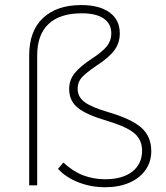

<svg xmlns="http://www.w3.org/2000/svg" viewBox="-20 -747 671 774"><path d="M213.9 -66.4 235.4 -91.8Q274.4 -55.7 315.9 -40Q357.4 -24.4 404.3 -24.4Q473.6 -24.4 513.2 -55.2Q552.7 -85.9 552.7 -139.6Q552.7 -182.6 522.5 -209Q492.2 -235.4 415 -258.8Q328.1 -284.2 293.5 -312.5Q258.8 -340.8 258.8 -388.7Q258.8 -423.8 280.8 -451.7Q302.7 -479.5 353.5 -512.7Q392.6 -538.1 410.6 -560.5Q428.7 -583 428.7 -612.3Q428.7 -651.4 397.9 -672.4Q367.2 -693.4 309.6 -693.4Q221.7 -693.4 175.8 -650.4Q129.9 -607.4 129.9 -523.4V0H97.7V-524.4Q97.7 -622.1 153.3 -674.3Q209 -726.6 307.6 -726.6Q380.9 -726.6 421.9 -696.8Q462.9 -667 462.9 -612.3Q462.9 -573.2 440.4 -543.5Q418 -513.7 369.1 -482.4Q326.2 -453.1 309.6 -434.6Q293 -416 293 -389.6Q293 -355.5 322.3 -334.5Q351.6 -313.5 419.9 -293.9Q511.7 -266.6 550.8 -231.4Q589.8 -196.3 589.8 -137.7Q589.8 -94.7 566.4 -61.5Q543 -28.3 501 -10.3Q459 7.8 403.3 7.8Q347.7 7.8 296.9 -11.7Q246.1 -31.2 213.9 -66.4Z"/></svg>

Font: Min Sans VF VF
Style: Regular
Weight: 400
Designer: Jinseong-Kim, NotoSansCJK, Nunito
Foundry: Jinseong-Kim
Version: Version 1.420;Glyphs 3.1.2 (3151)